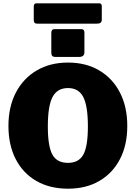

<svg xmlns="http://www.w3.org/2000/svg" viewBox="-20 -1130 820 1160"><path d="M391 10Q281 10 200 -36.5Q119 -83 75 -168.5Q31 -254 31 -369Q31 -485 76 -571Q121 -657 202 -704.5Q283 -752 391 -752Q499 -752 579.5 -704.5Q660 -657 704.5 -571Q749 -485 749 -369Q749 -254 705 -169Q661 -84 580.5 -37Q500 10 391 10ZM391 -146Q456 -146 483.5 -196Q511 -246 511 -366Q511 -490 483 -544Q455 -598 391 -598Q326 -598 297.5 -544Q269 -490 269 -366Q269 -246 296.5 -196Q324 -146 391 -146ZM490 -933V-815Q490 -800 482 -793Q474 -786 457 -786H316Q301 -786 295.5 -792.5Q290 -799 290 -812V-931Q290 -954 309 -954H472Q490 -954 490 -933ZM595 -1092V-1011Q595 -987 566 -987H206Q193 -987 188.5 -992.5Q184 -998 184 -1009V-1090Q184 -1110 200 -1110H579Q595 -1110 595 -1092Z"/></svg>

Font: Libre Franklin Thin Black
Style: Regular
Weight: 900
Version: Version 3.000